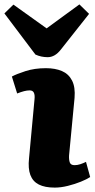

<svg xmlns="http://www.w3.org/2000/svg" viewBox="-53 -839 433 873"><path d="M104 -388Q106 -407 101 -417.5Q96 -428 82 -428Q70 -428 56.5 -424.5Q43 -421 25 -414L1 -491Q21 -502 62.5 -515.5Q104 -529 156 -529Q198 -529 228.5 -516Q259 -503 274.5 -473Q290 -443 286 -394L261 -132Q260 -112 264.5 -100Q269 -88 286 -88Q299 -88 312.5 -92.5Q326 -97 338 -103L357 -34Q342 -24 315 -13Q288 -2 256 6Q224 14 196 14Q151 14 123.5 0Q96 -14 85 -43.5Q74 -73 79 -119ZM-33 -778 8 -818 159 -710 308 -819 352 -776 224 -614Q210 -596 195 -587.5Q180 -579 164 -579Q149 -579 135 -582Q121 -585 108 -591Z"/></svg>

Font: Literata ExtraBold
Style: Italic
Weight: 800
Italic angle: -2°
Designer: Latin by Veronika Burian and Jose Scaglione. Greek by Irene Vlachou. Cyrillic by Vera Evstafieva
Foundry: TypeTogether
Version: Version 3.002